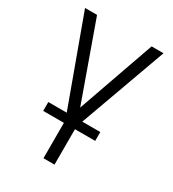

<svg xmlns="http://www.w3.org/2000/svg" viewBox="-181 -648 862 954"><g transform="rotate(30 249.5 -171.0)"><path d="M23.9 -545.9H92.8L250.5 -105L405.8 -545.9H474.1L281.7 -14.2V204.1H218.3V-14.2ZM99.6 1V-49.8H397.9V1Z"/></g></svg>

Font: Inter Tight Light
Style: Regular
Weight: 300
Designer: Rasmus Andersson
Foundry: rsms
Version: Version 3.004